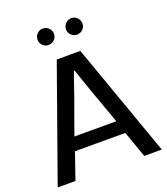

<svg xmlns="http://www.w3.org/2000/svg" viewBox="-165 -1047 1008 1161"><g transform="rotate(-20 339.0 -467.0)"><path d="M3.9 0 263.2 -729H415L673.8 0H561L501 -169.9H176.8L118.2 0ZM194.8 -879.9Q194.8 -902.3 210.2 -918.2Q225.6 -934.1 247.1 -934.1Q269.5 -934.1 285.2 -918.2Q300.8 -902.3 300.8 -879.9Q300.8 -858.9 284.9 -843.5Q269 -828.1 247.1 -828.1Q225.6 -828.1 210.2 -843.5Q194.8 -858.9 194.8 -879.9ZM204.1 -254.9H474.1L393.1 -480L341.8 -628.9H336.9L285.2 -480ZM377.9 -879.9Q377.9 -902.3 393.8 -918.2Q409.7 -934.1 431.2 -934.1Q452.6 -934.1 468.3 -918.2Q483.9 -902.3 483.9 -879.9Q483.9 -858.9 468.3 -843.5Q452.6 -828.1 431.2 -828.1Q409.7 -828.1 393.8 -843.5Q377.9 -858.9 377.9 -879.9Z"/></g></svg>

Font: Lumene Sans Medium
Style: Regular
Weight: 500
Designer: Deni Anggara
Version: Version 1.003;Glyphs 3.1.2 (3151)